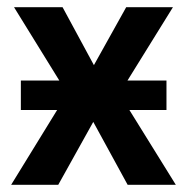

<svg xmlns="http://www.w3.org/2000/svg" viewBox="-20 -514 519 534"><path d="M11 0 185 -283 187 -222 19 -494H154L253 -311H229L331 -494H461L293 -223L294 -282L469 0H335L229 -194H250L142 0ZM38 -208V-290H443V-208Z"/></svg>

Font: Nunito Sans 10pt Condensed
Style: Bold
Weight: 700
Width: 3
Designer: Vernon Adams
Foundry: Vernon Adams
Version: Version 3.101;gftools[0.9.27]